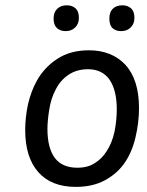

<svg xmlns="http://www.w3.org/2000/svg" viewBox="-20 -694 563 733"><path d="M235.4 -673.8Q211.9 -673.8 198.2 -660.2Q184.6 -647.5 184.6 -623Q184.6 -598.6 197.3 -586.9Q210 -575.2 230.5 -575.2Q252.9 -575.2 266.6 -588.9Q281.2 -602.5 281.2 -626Q281.2 -650.4 268.6 -662.1Q254.9 -673.8 235.4 -673.8ZM447.3 -673.8Q423.8 -673.8 410.2 -660.2Q397.5 -647.5 397.5 -623Q397.5 -598.6 409.2 -586.9Q421.9 -575.2 442.4 -575.2Q464.8 -575.2 478.5 -588.9Q493.2 -602.5 493.2 -626Q493.2 -650.4 480.5 -662.1Q466.8 -673.8 447.3 -673.8ZM319.3 -502Q249 -502 199.2 -469.7Q148.4 -436.5 120.1 -384.8Q98.6 -345.7 86.9 -295.9Q76.2 -246.1 76.2 -197.3Q76.2 -93.8 126 -37.1Q175.8 19.5 269.5 19.5Q333 19.5 378.9 -4.9Q424.8 -29.3 453.1 -68.4Q483.4 -110.4 497.1 -168.9Q510.7 -226.6 510.7 -281.2Q510.7 -389.6 459 -446.3Q407.2 -502 319.3 -502ZM316.4 -429.7Q370.1 -429.7 398.4 -389.6Q425.8 -348.6 425.8 -277.3Q425.8 -233.4 417 -190.4Q407.2 -146.5 386.7 -116.2Q369.1 -87.9 341.8 -71.3Q315.4 -53.7 275.4 -53.7Q217.8 -53.7 189.5 -90.8Q161.1 -128.9 161.1 -202.1Q161.1 -232.4 168 -275.4Q174.8 -318.4 191.4 -349.6Q209 -386.7 241.2 -408.2Q272.5 -429.7 316.4 -429.7Z"/></svg>

Font: cl
Style: Italic
Weight: 400
Designer: Mitja Miklavcic
Version: Version 7.504; 2011; Build 1022